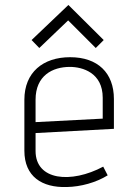

<svg xmlns="http://www.w3.org/2000/svg" viewBox="-20 -740 522 772"><path d="M78 -134C78 -30 149 15 248 12C305 11 366 -6 413 -35L395 -70C266 -1 123 -14 123 -133V-205L438 -222V-342C438 -447 373 -510 262 -510C153 -510 78 -449 78 -339ZM123 -339C123 -436 191 -471 261 -471C311 -471 393 -448 393 -347V-263L123 -249ZM107 -579 138 -547 254 -658 365 -547 397 -579 255 -720Z"/></svg>

Font: Advent Pro
Style: Light
Weight: 300
Designer: Andreas Kalpakidis
Foundry: Andreas Kalpakidis
Version: Version 2.002 2007